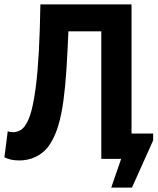

<svg xmlns="http://www.w3.org/2000/svg" viewBox="-33 -720 714 870"><path d="M426 -578H277Q273 -483 268 -405Q263 -327 254.5 -264.5Q246 -202 232 -154Q218 -106 196 -71Q182 -48 164.5 -33Q147 -18 128 -9Q109 0 90.5 3.5Q72 7 56 7Q33 7 17.5 3.5Q2 0 -13 -7L2 -125Q8 -123 14 -122Q20 -121 26 -121Q42 -121 57.5 -129Q73 -137 84 -156Q99 -178 110 -220.5Q121 -263 129.5 -329Q138 -395 143 -486.5Q148 -578 150 -700H563V-115H661V-84L565 130H471L516 0H426Z"/></svg>

Font: PTSans
Style: Bold
Weight: 700
Designer: A.Korolkova, O.Umpeleva, V.Yefimov
Foundry: ParaType Ltd
Version: Version 2.003W OFL